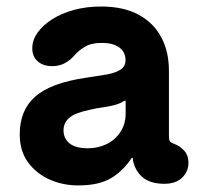

<svg xmlns="http://www.w3.org/2000/svg" viewBox="-20 -549 615 584"><path d="M217.8 15Q171.5 15 131 -2.9Q90.5 -20.8 65.2 -55.4Q40 -90 40 -140.5Q40 -213.8 87.2 -255.2Q134.5 -296.8 241.2 -312.5Q274.5 -317.5 301.8 -322Q329 -326.5 345.4 -336.4Q361.8 -346.2 361.8 -366.5Q361.8 -382.2 353.5 -394Q345.2 -405.8 329.2 -412.1Q313.2 -418.5 289.2 -418.5Q257.5 -418.5 237.9 -406.6Q218.2 -394.8 204.5 -378.5Q192.2 -364.8 175.9 -356.2Q159.5 -347.8 138.8 -347.8Q111.2 -347.8 94.8 -362.4Q78.2 -377 78.2 -402Q78.2 -427 94.2 -449.6Q110.2 -472.2 138.4 -490.2Q166.5 -508.2 204.9 -518.8Q243.2 -529.2 287.2 -529.2Q355.2 -529.2 401.1 -504.5Q447 -479.8 470.4 -435.9Q493.8 -392 493.8 -334.5V-136.5Q493.8 -124.2 496.6 -119.6Q499.5 -115 508.8 -111.8Q525 -106.2 539.1 -92Q553.2 -77.8 553.2 -53.5Q553.2 -26.8 533.4 -8Q513.5 10.8 476.8 10Q435.5 9.2 413 -10.5Q390.5 -30.2 384.5 -61.5L383.8 -68.8H380.8Q353.5 -28 316.8 -6.5Q280 15 217.8 15ZM247.2 -98Q278.8 -98 304.9 -111Q331 -124 346.6 -148.1Q362.2 -172.2 362.2 -204.5V-240.2Q362.2 -243 360.8 -243.1Q359.2 -243.2 355.5 -240.8Q343.5 -233.2 326.6 -229Q309.8 -224.8 291.2 -222.2Q272.8 -219.8 253.5 -215.2Q208.2 -205.8 190.8 -190.6Q173.2 -175.5 173.2 -152.8Q173.2 -128 191.4 -113Q209.5 -98 247.2 -98Z"/></svg>

Font: National Park
Style: Regular
Weight: 400
Designer: Andrea Herstowski, Ben Hoepner
Version: Version 1.009